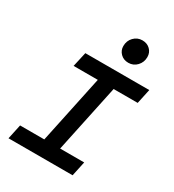

<svg xmlns="http://www.w3.org/2000/svg" viewBox="-208 -996 1007 1113"><g transform="rotate(30 296.0 -440.0)"><path d="M25 0 46 -98H208L304 -552H142L164 -650H592L571 -552H410L314 -98H475L454 0ZM407 -726Q375 -726 354.5 -746.5Q334 -767 334 -796Q334 -832 357.5 -856Q381 -880 414 -880Q446 -880 466.5 -860Q487 -840 487 -810Q487 -775 464 -750.5Q441 -726 407 -726Z"/></g></svg>

Font: Sometype Mono SemiBold
Style: Italic
Weight: 600
Italic angle: -12°
Designer: Ryoichi Tsunekawa
Foundry: Dharma Type
Version: Version 1.001